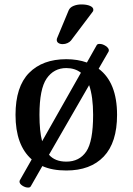

<svg xmlns="http://www.w3.org/2000/svg" viewBox="-20 -769 598 866"><path d="M508 -251Q508 -126 448 -63Q388 0 279 0Q215 0 171 -20L119 71Q116 77 107 77Q94 77 81 68.5Q68 60 68 50Q69 48 69 45L123 -50Q50 -114 50 -251Q50 -378 111 -440Q172 -502 279 -502Q330 -502 372 -487L416 -565Q419 -571 429 -571Q443 -571 457 -561.5Q471 -552 471 -542Q471 -540 470 -537L425 -459Q508 -397 508 -251ZM400 -251Q400 -333 382 -385L201 -71Q228 -40 279 -40Q338 -40 369 -85.5Q400 -131 400 -251ZM170 -132 345 -441Q318 -462 279 -462Q223 -462 190.5 -415Q158 -368 158 -251Q158 -177 170 -132ZM263 -570Q251 -570 243.5 -575Q236 -580 236 -589Q236 -594 238 -598L290 -723Q296 -736 312 -742.5Q328 -749 347 -749Q371 -749 386 -742.5Q401 -736 401 -725Q401 -719 398 -716L300 -586Q294 -579 284 -574.5Q274 -570 263 -570Z"/></svg>

Font: Marmelad for Arash.Academy
Style: Regular
Weight: 400
Designer: Manvel Shmavonyan
Foundry: Cyreal
Version: Version 1.110;Glyphs 3.2 (3202)